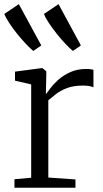

<svg xmlns="http://www.w3.org/2000/svg" viewBox="-33 -882 483 902"><path d="M35 0V-40L113.5 -47V-485.5L37.5 -503V-545.5L162.5 -562H166.5L184.5 -547V-529L182.5 -440.5L184.5 -441.5Q189 -447.5 202.5 -466Q216 -484.5 239.2 -505.8Q262.5 -527 295.8 -542.5Q329 -558 372 -558Q386 -558 393.5 -556.8Q401 -555.5 406 -554V-471.5Q403 -474 390 -477Q377 -480 357.5 -480Q312.5 -480 281.8 -468.2Q251 -456.5 230.2 -440.2Q209.5 -424 194 -411V-48L321.5 -39V0ZM123 -643Q109 -654.5 89 -675.5Q69 -696.5 48.2 -722.2Q27.5 -748 11 -773Q-5.5 -798 -13 -816.5L55.5 -862.5L161 -668.5L124 -643ZM309 -643Q295 -654.5 275 -675.5Q255 -696.5 234.5 -722.2Q214 -748 197.2 -773Q180.5 -798 173.5 -816.5L242 -862.5L347 -668.5L310 -643Z"/></svg>

Font: Merriweather 28pt Light
Style: Regular
Weight: 300
Version: Version 2.100